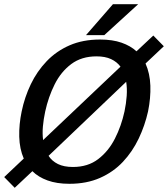

<svg xmlns="http://www.w3.org/2000/svg" viewBox="-46 -864 799 913"><path d="M284 10Q224 10 180 -6Q136 -22 108 -50L24 29L-26 -22L67 -110Q47 -156 45.5 -214Q44 -272 57 -334Q71 -402 100.5 -463.5Q130 -525 176 -573Q222 -621 285 -648.5Q348 -676 430 -676Q489 -676 532 -661Q575 -646 603 -620L683 -695L733 -644L646 -562Q667 -515 669 -456.5Q671 -398 658 -334Q643 -267 613.5 -205Q584 -143 538.5 -94.5Q493 -46 429.5 -18Q366 10 284 10ZM169 -334Q161 -297 158 -262.5Q155 -228 159 -198L527 -547Q510 -570 482 -583Q454 -596 413 -596Q342 -596 293 -559.5Q244 -523 214 -463Q184 -403 169 -334ZM301 -70Q372 -70 421 -107.5Q470 -145 500.5 -205Q531 -265 546 -334Q554 -372 556.5 -408Q559 -444 554 -475L185 -123Q201 -98 229.5 -84Q258 -70 301 -70ZM611 -844 450 -697H363L491 -844Z"/></svg>

Font: Epunda Sans Medium
Style: Italic
Weight: 500
Italic angle: -12.0243°
Designer: Simon Atzbach
Foundry: typofactur
Version: Version 2.204; ttfautohint (v1.8.4.7-5d5b)